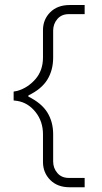

<svg xmlns="http://www.w3.org/2000/svg" viewBox="-20 -708 415 783"><path d="M325.2 -687.5V-650.4H260.7Q231 -650.4 213.9 -630.4Q196.8 -610.4 196.8 -583V-473.6Q196.8 -421.9 173.1 -383.3Q149.4 -344.7 95.7 -318.8V-314Q149.4 -287.6 173.1 -249.3Q196.8 -210.9 196.8 -160.2V-49.3Q196.8 -22.5 213.9 -2.4Q231 17.6 260.7 17.6H325.2V55.7H264.2Q214.4 55.7 184.8 25.9Q155.3 -3.9 155.3 -47.4V-160.2Q155.3 -212.9 125 -251Q94.7 -289.1 50.8 -296.4L35.6 -298.3V-334.5L50.8 -337.4Q93.3 -349.6 124.3 -385Q155.3 -420.4 155.3 -473.6V-585Q155.3 -628.4 184.8 -658Q214.4 -687.5 264.2 -687.5Z"/></svg>

Font: Estedad-FD ExtraLight
Style: Regular
Weight: 200
Designer: Amin Abedi
Version: Version 7.3